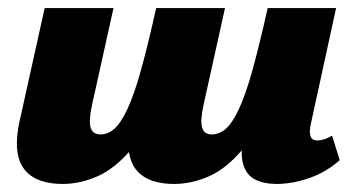

<svg xmlns="http://www.w3.org/2000/svg" viewBox="-20 -447 882 477"><path d="M413 10Q368 10 340 -6.5Q312 -23 303 -56.5Q294 -90 305 -143L368 -427H539L486 -188Q477 -148 482 -130.5Q487 -113 506 -113Q525 -113 541 -127Q557 -141 573.5 -176Q590 -211 607 -272Q624 -333 645 -427H716Q690 -292 655.5 -206.5Q621 -121 581 -74Q541 -27 498 -8.5Q455 10 413 10ZM136 10Q91 10 63 -6.5Q35 -23 26 -56.5Q17 -90 28 -143L91 -427H262L209 -188Q200 -148 205 -130.5Q210 -113 230 -113Q248 -113 264 -127Q280 -141 296.5 -176Q313 -211 330 -272Q347 -333 368 -427H439Q413 -292 379 -206.5Q345 -121 304.5 -74Q264 -27 221 -8.5Q178 10 136 10ZM667 10Q636 10 614 -1Q592 -12 584 -39.5Q576 -67 586 -117L649 -427H815L752 -138Q748 -119 751.5 -108.5Q755 -98 769 -98Q775 -98 784 -100.5Q793 -103 805 -110L824 -49Q790 -19 748 -4.5Q706 10 667 10Z"/></svg>

Font: Ysabeau Infant Black
Style: Italic
Weight: 900
Italic angle: -12°
Designer: Christian Thalmann (Catharsis Fonts)
Version: Version 2.001;gftools[0.9.30]; featfreeze: ss01,ss02,lnum